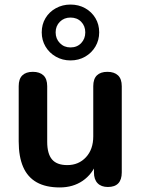

<svg xmlns="http://www.w3.org/2000/svg" viewBox="-20 -812 619 842"><path d="M242 10Q181 10 141 -12.5Q101 -35 81.5 -80Q62 -125 62 -192V-434Q62 -466 78 -481.5Q94 -497 124 -497Q154 -497 170.5 -481.5Q187 -466 187 -434V-190Q187 -138 208 -113Q229 -88 275 -88Q325 -88 357 -122.5Q389 -157 389 -214V-434Q389 -466 405 -481.5Q421 -497 451 -497Q481 -497 497.5 -481.5Q514 -466 514 -434V-56Q514 8 453 8Q424 8 408 -8.5Q392 -25 392 -56V-132L406 -102Q385 -48 342.5 -19Q300 10 242 10ZM289 -547Q254 -547 225 -563.5Q196 -580 179.5 -608Q163 -636 163 -670Q163 -705 179.5 -732.5Q196 -760 225 -776Q254 -792 289 -792Q325 -792 353.5 -776Q382 -760 398.5 -732.5Q415 -705 415 -670Q415 -636 398.5 -608Q382 -580 353.5 -563.5Q325 -547 289 -547ZM289 -604Q318 -604 336 -623Q354 -642 354 -670Q354 -698 336 -716.5Q318 -735 289 -735Q261 -735 242.5 -716.5Q224 -698 224 -670Q224 -642 242.5 -623Q261 -604 289 -604Z"/></svg>

Font: Nunito ExtraLight
Style: Bold
Weight: 700
Version: Version 3.602